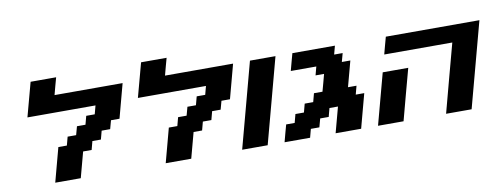

<svg xmlns="http://www.w3.org/2000/svg" viewBox="-62 -1069 3600 1389"><g transform="rotate(-10 1738.0 -375.0)"><path d="M250 0H437.5L487.8 -187.5H550.3L566.9 -250H629.4L646 -312.5H708.5L725.6 -375H788.1Q799.3 -416.5 821.5 -500Q843.8 -583.5 855 -625H355Q360.4 -646 371.6 -687.7Q382.8 -729.5 388.7 -750H201.2Q189.9 -708.5 167.5 -625Q145 -541.5 133.8 -500H633.8L617.2 -437.5H554.7L538.1 -375H475.6L458.5 -312.5H396L379.4 -250H316.9Q305.7 -208 283.4 -125Q261.2 -42 250 0Z M1061.5 0H1249L1299.3 -187.5H1361.8L1378.4 -250H1440.9L1457.5 -312.5H1520L1537.1 -375H1599.6Q1610.8 -416.5 1633.1 -500Q1655.3 -583.5 1666.5 -625H1166.5Q1171.9 -646 1183.1 -687.7Q1194.3 -729.5 1200.2 -750H1012.7Q1001.5 -708.5 979 -625Q956.5 -541.5 945.3 -500H1445.3L1428.7 -437.5H1366.2L1349.6 -375H1287.1L1270 -312.5H1207.5L1190.9 -250H1128.4Q1117.2 -208 1095 -125Q1072.8 -42 1061.5 0Z M1623 0H1810.5Q1838.4 -104 1894.3 -312.3Q1950.2 -520.5 1978 -625H1790.5Q1762.7 -520.5 1706.8 -312.3Q1650.9 -104 1623 0Z M2309.6 0H2497.1Q2508.3 -42 2530.5 -125.2Q2552.7 -208.5 2564 -250H2501.5L2518.1 -312.5H2455.6L2505.9 -500H2443.4L2460.4 -562.5H2397.9L2414.6 -625H2102.1Q2096.2 -604 2085 -562.3Q2073.7 -520.5 2068.4 -500H2255.9L2239.3 -437.5H2301.8Q2296.4 -417 2285.2 -375Q2273.9 -333 2268.1 -312.5H2205.6L2189 -250H2126.5L2109.9 -187.5H2047.4L2030.8 -125H1968.3Q1962.4 -104 1951.2 -62.5Q1939.9 -21 1934.6 0H2122.1L2138.7 -62.5H2201.2L2218.3 -125H2280.8L2297.4 -187.5H2359.9Z M3121.1 0H3308.6Q3336.4 -104 3392.3 -312.3Q3448.2 -520.5 3476.1 -625H2788.6Q2782.7 -604 2771.5 -562.3Q2760.3 -520.5 2754.9 -500H3254.9Q3232.4 -417 3187.7 -250Q3143.1 -83 3121.1 0ZM2621.1 0H2808.6Q2825.2 -62.5 2858.6 -187.5Q2892.1 -312.5 2909.2 -375H2721.7Q2705.1 -312.5 2671.4 -187.5Q2637.7 -62.5 2621.1 0Z"/></g></svg>

Font: Faithful 32x
Style: SemiboldOblique
Weight: 400
Foundry: Faithful Resource Pack
Version: Version 1.0; January 27, 2023